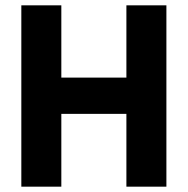

<svg xmlns="http://www.w3.org/2000/svg" viewBox="-20 -700 704 720"><path d="M60 -680H210V-409H454V-680H604V0H454V-273H210V0H60Z"/></svg>

Font: Teachers[wght]
Style: Regular
Weight: 400
Designer: Alfredo Marco Pradil & Chank Diesel
Version: Version 1.000;Glyphs 3.1.2 (3151)